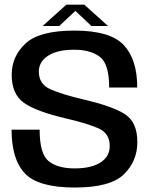

<svg xmlns="http://www.w3.org/2000/svg" viewBox="-20 -814 669 838"><path d="M306.5 4.5Q461.5 4.5 520.5 -53Q579.5 -110.5 579.5 -194Q579.5 -279.5 526.5 -314.8Q473.5 -350 342 -380.5Q252 -401.5 200.8 -424Q149.5 -446.5 149.5 -501.5Q149.5 -544.5 190 -570.8Q230.5 -597 303.5 -597Q374.5 -597 415.5 -566.2Q456.5 -535.5 456.5 -432H579Q579 -555 519.8 -617.8Q460.5 -680.5 304.5 -680.5Q151.5 -680.5 91.2 -624Q31 -567.5 31 -488Q31 -403 84.5 -365.2Q138 -327.5 266 -297.5Q357.5 -276.5 408.2 -254.5Q459 -232.5 459 -177Q459 -131 418.8 -105Q378.5 -79 305.5 -79Q232.5 -79 192.8 -110.2Q153 -141.5 153 -248H30.5Q30.5 -118 89 -56.8Q147.5 4.5 306.5 4.5ZM166 -700.5H238.5L309 -766.5L379 -700.5H451.5L348 -793.5H269.5Z"/></svg>

Font: Anybody UltraCondensed Thin Medium
Style: Regular
Weight: 500
Version: Version 1.111